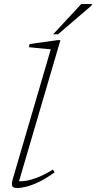

<svg xmlns="http://www.w3.org/2000/svg" viewBox="-20 -936 482 966"><path d="M235.5 -688Q226.5 -689 205.5 -690.8Q184.5 -692.5 162.2 -694.8Q140 -697 125.5 -698.5L129 -714.5L269.5 -734H284L71 -8L60.5 -24.5Q80.5 -22.5 106 -25.8Q131.5 -29 166 -42Q200.5 -55 246.5 -83L254.5 -68.5Q210.5 -37 174.5 -20Q138.5 -3 111.5 3.5Q84.5 10 68 10Q47 10 42 0.8Q37 -8.5 43.5 -32.5ZM247.5 -763.5 389 -916H442.5L440.5 -908L272 -763.5Z"/></svg>

Font: Newsreader 9pt ExtraLight
Style: Italic
Weight: 250
Italic angle: -17°
Designer: Hugues Gentile
Foundry: Production Type
Version: Version 1.003